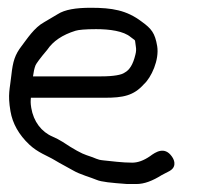

<svg xmlns="http://www.w3.org/2000/svg" viewBox="-20 -485 534 494"><path d="M71.4 -317C73.1 -321.1 83.1 -335.2 101.4 -356.7C116.4 -379 140.2 -395.3 174.4 -405.9C181.9 -408.3 200.1 -410 227.3 -410C262.2 -410 298.1 -405.1 316.1 -389.7C330.9 -377.7 326 -386.7 329.4 -366C330.7 -358.6 330.4 -352 328.4 -344.6C322.4 -319 312.9 -304.7 301.2 -298.5L300.7 -298.2L300.2 -297.9C292.9 -292.5 272.8 -288.5 240.3 -288.5L64.9 -288.5C66.3 -298.4 68.1 -308.9 71.4 -317ZM249.5 -233.5C296.1 -233.5 323.8 -238.6 350.1 -268.2C369.1 -285.2 390.3 -330.9 384.4 -366.5C378.8 -399.8 369.8 -411.2 344.5 -429.4C305.6 -458.9 268.1 -465 213.6 -465C175.1 -465 146.8 -460.3 128.7 -448.7C117 -441.7 105.4 -434.8 93.9 -428.1C67.8 -414 49.2 -384.2 35.6 -366.6C18.5 -344.3 13.1 -327.4 9.2 -291.3C5.5 -255.2 -0.6 -243.6 6.9 -199C12.2 -167.2 28.7 -138.2 55.2 -113.2C77.5 -92.1 101.9 -84.4 120.3 -73.2C137.8 -62.5 153.1 -55.3 168.2 -46.4C185.4 -36.2 214.3 -28.4 228.7 -22.2C240.9 -17 265.1 -14.6 307.3 -11.5L307.7 -11.5H330.6C351.5 -11.5 372.5 -19.7 396.6 -34.8L415.9 -44.8C422.3 -48.3 427.9 -53.6 428.7 -62.2C429.5 -69.5 426.3 -76.7 422.1 -82.5C403.3 -109 380.4 -93.9 365.8 -83C349.8 -72 334.6 -66.5 320.3 -66.5C293.8 -66.5 267.4 -70.3 245.8 -72.4C227.9 -74.2 229.5 -77.4 202.6 -85.8C190.4 -89.7 169.5 -101 141.4 -119.8C132.8 -125.2 124.1 -129.7 115.5 -133.4C86.8 -145.5 66.3 -172.1 60.4 -207.5C58.3 -220.3 58.8 -225.4 59.5 -233.5Z"/></svg>

Font: MewTooHand
Style: BdCondLta
Weight: 400
Designer: Mew Too, Robert Jablonski
Version: Version 0.77